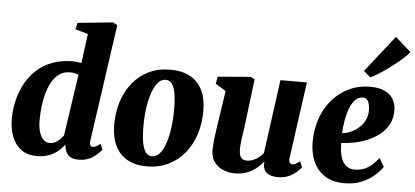

<svg xmlns="http://www.w3.org/2000/svg" viewBox="-56 -1000 2456 1136"><g transform="rotate(5 1172.0 -432.0)"><path d="M504.5 -110.5Q502 -92.5 505.8 -82.8Q509.5 -73 521.5 -73Q528.5 -73 538.8 -77.2Q549 -81.5 566.5 -95L580.5 -60.5Q574.5 -53.5 557.5 -36.5Q540.5 -19.5 512 -4.8Q483.5 10 444.5 10Q403.5 10 384.2 -8.8Q365 -27.5 360.5 -62.5L359.5 -72.5Q346 -53.5 323.8 -34.2Q301.5 -15 270 -2.5Q238.5 10 197.5 10Q137.5 10 100.5 -19Q63.5 -48 46.8 -95Q30 -142 30 -195.5Q30 -252 42.8 -306.5Q55.5 -361 81.5 -408Q107.5 -455 146.8 -491Q186 -527 239.5 -547Q293 -567 360.5 -567Q372 -567 385.2 -565.5Q398.5 -564 411.5 -561.5L434.5 -736L359 -757L368 -796L576.5 -817L603.5 -803ZM400.5 -491.5Q389.5 -495.5 376.5 -498Q363.5 -500.5 349 -500.5Q313 -500.5 286.8 -482Q260.5 -463.5 242.8 -432.5Q225 -401.5 214.2 -362.8Q203.5 -324 199 -282Q194.5 -240 194.5 -201Q194.5 -163.5 203 -134.8Q211.5 -106 227.2 -89.8Q243 -73.5 265 -73.5Q282 -73.5 297 -81Q312 -88.5 325 -100.8Q338 -113 346.5 -126Z M939.5 -568Q1008 -568 1056 -542.5Q1104 -517 1129.2 -467Q1154.5 -417 1155 -344.5Q1155.5 -271 1135.2 -206Q1115 -141 1075.5 -91.8Q1036 -42.5 979 -14.2Q922 14 849 14Q782 14 734.8 -12Q687.5 -38 662.5 -88.5Q637.5 -139 636.5 -211.5Q636 -285.5 656.2 -350.2Q676.5 -415 715.8 -464Q755 -513 811.5 -540.5Q868 -568 939.5 -568ZM918.5 -506Q894 -506 876 -487.5Q858 -469 845 -438.5Q832 -408 824 -370.2Q816 -332.5 812.5 -293Q809 -253.5 809.5 -218Q810 -150.5 818.8 -113.5Q827.5 -76.5 842 -62.2Q856.5 -48 874 -48Q898.5 -48 916.5 -66Q934.5 -84 947.2 -114.8Q960 -145.5 967.8 -183.2Q975.5 -221 979 -261Q982.5 -301 982 -337.5Q981.5 -405.5 973 -441.8Q964.5 -478 950.2 -492Q936 -506 918.5 -506Z M1370 10Q1340 10 1307.8 -1.8Q1275.5 -13.5 1252.8 -40.8Q1230 -68 1229 -114.5Q1229 -132 1230.8 -153Q1232.5 -174 1235.5 -197.2Q1238.5 -220.5 1242 -244.5Q1245.5 -268.5 1249 -291.5L1276 -470.5L1214 -508.5L1222 -551L1416 -567L1441 -555L1408 -288Q1405.5 -266.5 1402.2 -244.5Q1399 -222.5 1396.2 -202.2Q1393.5 -182 1391.8 -165.5Q1390 -149 1390 -138Q1390 -114 1395 -99.5Q1400 -85 1410 -78.2Q1420 -71.5 1436.5 -71.5Q1456 -71.5 1473.8 -78.8Q1491.5 -86 1506.8 -98Q1522 -110 1533.5 -124L1593.5 -563H1750.5L1687.5 -109.5Q1685 -90.5 1690.8 -81.8Q1696.5 -73 1707.5 -73Q1716 -73 1724.5 -77.2Q1733 -81.5 1751.5 -95L1765.5 -61Q1760.5 -52.5 1742.8 -35.5Q1725 -18.5 1696.2 -4.2Q1667.5 10 1629 10Q1588.5 10 1567.5 -4Q1546.5 -18 1541.5 -42Q1541 -45 1540.5 -48.8Q1540 -52.5 1540 -56.5Q1540 -60.5 1540.5 -64.8Q1541 -69 1541.5 -72.5L1539.5 -73.5Q1527 -58.5 1511.2 -43.8Q1495.5 -29 1475 -16.8Q1454.5 -4.5 1428.8 2.8Q1403 10 1370 10Z M2247.5 -106Q2234.5 -84.5 2204.8 -57Q2175 -29.5 2129.8 -9Q2084.5 11.5 2023.5 11.5Q1966 11.5 1926.2 -7.5Q1886.5 -26.5 1862 -58.8Q1837.5 -91 1826.5 -130.8Q1815.5 -170.5 1815 -212Q1814.5 -290 1837.8 -355.5Q1861 -421 1903 -469Q1945 -517 2002 -543.8Q2059 -570.5 2125 -570.5Q2179 -570.5 2213 -554.2Q2247 -538 2263.2 -510.2Q2279.5 -482.5 2280.5 -448Q2282 -399.5 2263.2 -363Q2244.5 -326.5 2212.5 -300.8Q2180.5 -275 2141 -258.2Q2101.5 -241.5 2060.5 -233.5Q2019.5 -225.5 1984 -224.5Q1984 -187 1989.8 -159Q1995.5 -131 2007.2 -112.2Q2019 -93.5 2036 -83.8Q2053 -74 2074 -74Q2112 -74 2139.2 -87Q2166.5 -100 2185.5 -119Q2204.5 -138 2217.5 -155ZM2090 -503Q2061.5 -503 2042 -481.8Q2022.5 -460.5 2010.2 -427Q1998 -393.5 1991.8 -355.2Q1985.5 -317 1984 -282.5Q2001 -283.5 2021.2 -290.2Q2041.5 -297 2061 -309.5Q2080.5 -322 2096.8 -340.5Q2113 -359 2122.2 -382.8Q2131.5 -406.5 2130.5 -435.5Q2129 -469 2118.8 -486Q2108.5 -503 2090 -503ZM2081 -660.5 2252 -877.5 2344.5 -796Q2339 -786 2320.2 -768Q2301.5 -750 2275 -728.5Q2248.5 -707 2219.8 -686.2Q2191 -665.5 2165 -649.2Q2139 -633 2121.5 -626Z"/></g></svg>

Font: Merriweather 20pt Black
Style: Italic
Weight: 900
Italic angle: -7.8°
Version: Version 2.101